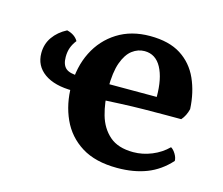

<svg xmlns="http://www.w3.org/2000/svg" viewBox="-75 -565 780 672"><g transform="rotate(15 314.5 -229.0)"><path d="M399 9Q320 9 269.5 -22.5Q219 -54 194.5 -108Q170 -162 170 -227Q170 -296 197 -350Q224 -404 274 -435.5Q324 -467 392 -467Q461 -467 504 -439.5Q547 -412 568.5 -364Q590 -316 593 -256Q587 -231 572 -214Q550 -214 514.5 -214Q479 -214 437 -213.5Q395 -213 351.5 -211Q308 -209 269 -207V-267H469Q469 -334 448 -372.5Q427 -411 387 -411Q363 -411 342.5 -395.5Q322 -380 309.5 -345.5Q297 -311 297 -252Q297 -201 309.5 -157Q322 -113 353 -86Q384 -59 439 -59Q473 -59 506 -72.5Q539 -86 563 -110Q572 -105 580 -92Q588 -79 588 -67Q552 -27 505.5 -9Q459 9 399 9ZM180 -212Q113 -212 76 -238.5Q39 -265 39 -311Q39 -344 57 -369.5Q75 -395 106 -411Q135 -404 147 -383Q136 -369 130.5 -354Q125 -339 125 -320Q125 -292 139 -279.5Q153 -267 188 -267Z"/></g></svg>

Font: Vollkorn SemiBold
Style: Regular
Weight: 600
Designer: Friedrich Althausen
Foundry: Friedrich Althausen
Version: Version 5.000